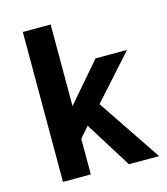

<svg xmlns="http://www.w3.org/2000/svg" viewBox="-106 -783 755 866"><g transform="rotate(-15 271.5 -350.0)"><path d="M81 -700H211V-319L367 -500H514L331 -296L530 0H389L254 -216L211 -166V0H81Z"/></g></svg>

Font: Gudea
Style: Bold
Weight: 700
Designer: Agustina Mingote
Foundry: Agustina Mingote
Version: Version 1.002